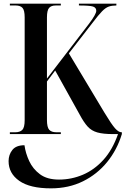

<svg xmlns="http://www.w3.org/2000/svg" viewBox="-20 -734 687 1051"><path d="M34 0V-10H64Q89 -10 102 -23Q115 -36 115 -76V-639Q115 -678 103 -691Q91 -704 66 -704H34V-714H313V-704H285Q260 -704 248.5 -690.5Q237 -677 237 -638V-304L468 -605Q507 -657 507 -675Q507 -692 489.5 -698Q472 -704 412 -704V-714H617V-704Q593 -704 575.5 -698Q558 -692 538.5 -672Q519 -652 488 -611L357 -442L552 -117Q590 -54 609.5 -32Q629 -10 645 -10H647V0Q621 86 566.5 153Q512 220 434 258.5Q356 297 259 297Q144 297 85.5 256Q27 215 27 148Q27 113 47.5 87Q68 61 114 61Q120 105 140 148Q160 191 199 220Q238 249 303 249Q371 249 433.5 222.5Q496 196 546 141Q596 86 626 0H599Q545 0 513 -9Q481 -18 460 -41Q439 -64 416 -107L282 -348L237 -288V-78Q237 -37 249.5 -23.5Q262 -10 288 -10H313V0Z"/></svg>

Font: Noto Serif Display Condensed SemiBold
Style: Regular
Weight: 600
Width: 3
Designer: Monotype Design Team
Foundry: Monotype Imaging Inc.
Version: Version 2.009